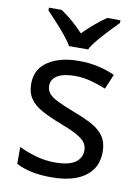

<svg xmlns="http://www.w3.org/2000/svg" viewBox="-87 -825 653 894"><g transform="rotate(10 239.5 -378.0)"><path d="M434 -148Q434 -96 408 -61Q382 -26 334 -8Q286 10 220 10Q164 10 123.5 1Q83 -8 52 -24V-104Q84 -88 129.5 -74.5Q175 -61 222 -61Q289 -61 319 -82.5Q349 -104 349 -140Q349 -160 338 -176Q327 -192 298.5 -208Q270 -224 217 -244Q165 -264 128 -284Q91 -304 71 -332Q51 -360 51 -404Q51 -472 106.5 -509Q162 -546 252 -546Q301 -546 343.5 -536.5Q386 -527 423 -510L393 -440Q359 -454 322 -464Q285 -474 246 -474Q192 -474 163.5 -456.5Q135 -439 135 -409Q135 -387 148 -371.5Q161 -356 191.5 -341.5Q222 -327 273 -307Q324 -288 360 -268Q396 -248 415 -219.5Q434 -191 434 -148ZM194 -606Q181 -629 159 -655.5Q137 -682 113 -708Q89 -734 71 -753V-766H131Q157 -749 185 -725Q213 -701 238 -674Q265 -701 293 -725Q321 -749 347 -766H409V-753Q390 -734 365.5 -708Q341 -682 318.5 -655.5Q296 -629 284 -606Z"/></g></svg>

Font: Noto Sans Armenian
Style: Regular
Weight: 400
Designer: Monotype Design Team
Foundry: Monotype Imaging Inc.
Version: Version 2.007